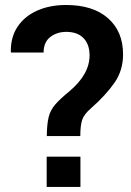

<svg xmlns="http://www.w3.org/2000/svg" viewBox="-20 -741 518 761"><path d="M165.5 -201.7Q166 -249.5 172.9 -277.1Q179.7 -304.7 199 -326.9Q218.3 -349.1 255.9 -379.9Q335 -446.8 335 -521.5Q335 -565.4 310.8 -590.1Q286.6 -614.7 242.7 -614.7Q205.6 -614.7 179.2 -594.2Q152.8 -573.7 152.8 -532.7H23.9L22.9 -535.6Q22 -593.8 49.8 -635.3Q77.6 -676.8 127.4 -699Q177.2 -721.2 242.2 -721.2Q348.6 -721.2 408.2 -668.7Q467.8 -616.2 467.8 -525.4Q467.8 -461.4 433.1 -412.1Q398.4 -362.8 340.8 -312Q313 -288.1 305.7 -265.9Q298.3 -243.7 298.3 -201.7ZM165 0V-120.1H298.8V0Z"/></svg>

Font: Roboto Slab SemiBold
Style: Regular
Weight: 600
Designer: Google
Version: Version 2.001; ttfautohint (v1.8.3)